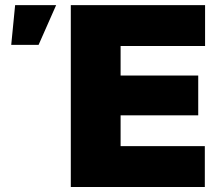

<svg xmlns="http://www.w3.org/2000/svg" viewBox="-20 -748 878 768"><path d="M263.2 0V-727.5H800.3V-564H462.4V-445.8H772.9V-286.6H462.4V-163.6H799.3V0ZM24.9 -568.4 40.5 -727.5H204.6L134.3 -568.4Z"/></svg>

Font: Inter 20pt Black
Style: Regular
Weight: 900
Version: Version 4.001;git-66647c0bb